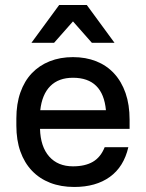

<svg xmlns="http://www.w3.org/2000/svg" viewBox="-20 -735 580 763"><path d="M275 8Q222 8 179.5 -8.5Q137 -25 107 -56.5Q77 -88 61 -133Q45 -178 45 -236V-264Q45 -322 61 -367.5Q77 -413 106.5 -444Q136 -475 177.5 -491.5Q219 -508 270 -508Q321 -508 362.5 -491.5Q404 -475 433.5 -443Q463 -411 479 -365Q495 -319 495 -259V-223H139Q141 -152 175.5 -113Q210 -74 270 -74Q318 -74 349 -92Q380 -110 396 -150H490Q472 -72 416.5 -32Q361 8 275 8ZM270 -426Q213 -426 180 -393Q147 -360 140 -297H401Q389 -426 270 -426ZM215 -715H325L435 -565H345L270 -650L195 -565H105Z"/></svg>

Font: PT Root UI Medium
Style: Regular
Weight: 500
Designer: Vitaly Kuzmin
Foundry: ParaType Ltd.
Version: Version 2.001G